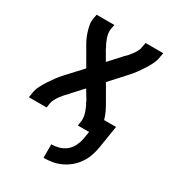

<svg xmlns="http://www.w3.org/2000/svg" viewBox="-180 -623 859 948"><g transform="rotate(30 250.0 -148.5)"><path d="M216 223V146Q237 146 259 140Q281 134 298.5 119.5Q316 105 326 84.5Q336 64 340 43L347 0H283L287 -26Q289 -39 287 -51.5Q285 -64 281 -75.5Q277 -87 272.5 -98Q268 -109 261 -119L262 -120Q261 -121 260 -122.5Q259 -124 259 -126L227 -179L171 -118Q171 -117 170 -116Q169 -115 168 -114L167 -113Q158 -104 149 -94Q140 -84 132 -73Q124 -62 117.5 -50Q111 -38 109 -26L105 0H4L8 -26Q11 -47 21 -67Q31 -87 43 -105.5Q55 -124 68.5 -142.5Q82 -161 97 -177L178 -265L129 -350Q119 -366 110.5 -383Q102 -400 96 -418Q90 -436 86 -455Q82 -474 85 -494L90 -520H191L186 -494Q184 -481 186 -468.5Q188 -456 192 -444.5Q196 -433 201 -422Q206 -411 212 -401V-400Q213 -399 213.5 -397.5Q214 -396 215 -394L246 -341L302 -402Q302 -403 303.5 -404Q305 -405 306 -406V-407Q316 -416 325 -426Q334 -436 342 -447Q350 -458 356.5 -470Q363 -482 364 -494L369 -520H470L465 -494Q462 -473 452 -453Q442 -433 430 -414.5Q418 -396 404.5 -377.5Q391 -359 376 -343L296 -255L345 -170Q357 -150 366.5 -130Q376 -110 382 -88H450L429 43Q425 67 416.5 91Q408 115 393 137Q378 159 357.5 176Q337 193 313 204Q289 215 264.5 219Q240 223 216 223Z"/></g></svg>

Font: Iosevka Term Curly SmBd Obl
Style: Regular
Weight: 600
Italic angle: -9°
Designer: Belleve Invis
Foundry: Belleve Invis
Version: Version 32.3.0